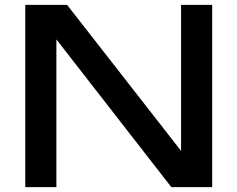

<svg xmlns="http://www.w3.org/2000/svg" viewBox="-20 -770 977 790"><path d="M779 -80 725 -74V-750H853V0H685L159 -676L212 -682V0H84V-750H256Z"/></svg>

Font: Unbounded
Style: Regular
Weight: 400
Designer: Luke Prowse, Jean-Baptiste Morizot, Fátima Lázaro, Florian Runge
Foundry: NaN
Version: Version 1.701;gftools[0.9.28.dev5+ged2979d]